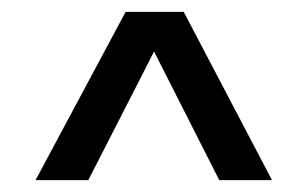

<svg xmlns="http://www.w3.org/2000/svg" viewBox="-20 -645 518 324"><path d="M439 -341H350L240 -558L129 -341H40L192 -625H290Z"/></svg>

Font: LXGW 975 Gothic SC
Style: Regular
Weight: 400
Version: Version 2.01;February 25, 2021